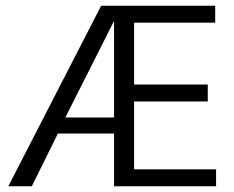

<svg xmlns="http://www.w3.org/2000/svg" viewBox="-20 -650 818 670"><path d="M9 0 333 -630H731V-571H448V-355H705V-296H448V-59H734V0H378V-184H182L91 0ZM378 -577 208 -240H378Z"/></svg>

Font: Mukta Malar Light
Style: Regular
Weight: 300
Designer: Aadarsh Rajan, Girish Dalvi, Yashodeep Gholap
Foundry: Ek Type
Version: Version 2.538;PS 1.000;hotconv 16.6.51;makeotf.lib2.5.65220;